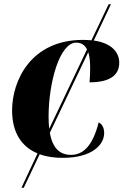

<svg xmlns="http://www.w3.org/2000/svg" viewBox="-20 -734 586 905"><path d="M81 151H92L167 -7C199 5 236 10 276 10C413 10 471 -51 471 -107C471 -136 458 -151 445 -157C418 -50 374 -4 315 -4C263 -4 228 -34 215 -108L396 -488C402 -470 405 -445 405 -414C405 -388 404 -368 402 -346C507 -346 542 -386 542 -438C542 -489 505 -531 422 -543L503 -714H492L411 -544C399 -545 385 -546 371 -546C126 -546 37 -354 37 -214C37 -106 84 -41 157 -11ZM209 -185C209 -344 261 -533 339 -533C361 -533 379 -524 390 -501L212 -127C210 -144 209 -163 209 -185Z"/></svg>

Font: Noto Serif Display ExtraBold
Style: Italic
Weight: 800
Italic angle: -12°
Designer: Monotype Design Team
Foundry: Monotype Imaging Inc.
Version: Version 2.009